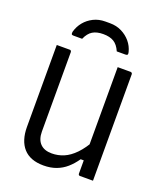

<svg xmlns="http://www.w3.org/2000/svg" viewBox="-169 -1043 987 1167"><g transform="rotate(20 325.0 -459.5)"><path d="M568 0Q554 0 540 0Q526 0 512 0Q498 0 484 0Q482 0 480 -0.5Q478 -1 477 -2Q476 -3 475 -4.5Q474 -6 473.5 -7.5Q473 -9 473 -11Q473 -97 473 -183Q473 -269 473 -355.5Q473 -442 473 -528Q473 -614 473 -700Q487 -700 501 -700Q515 -700 529 -700Q543 -700 557 -700Q560 -700 562.5 -698.5Q565 -697 566.5 -694.5Q568 -692 568 -689Q568 -616 568 -543Q568 -470 568 -396.5Q568 -323 568 -250Q568 -177 568 -104Q568 -77 568 -51Q568 -25 568 0ZM253 16Q209 16 176.5 3.5Q144 -9 122.5 -33Q101 -57 90 -91.5Q79 -126 79 -170Q79 -234 79 -304.5Q79 -375 79 -450Q79 -525 79 -601Q79 -626 79 -650.5Q79 -675 79 -700Q100 -700 121 -700Q142 -700 163 -700Q167 -700 169 -698.5Q171 -697 172.5 -694.5Q174 -692 174 -689Q174 -604 174 -516Q174 -428 174 -342Q174 -256 174 -175Q174 -124 200 -97Q226 -70 275 -70Q315 -70 352 -85.5Q389 -101 424.5 -137.5Q460 -174 494 -236V-97H453Q429 -62 400 -36.5Q371 -11 334.5 2.5Q298 16 253 16ZM211 -788Q197 -788 183 -788Q169 -788 155 -788Q145 -788 142.5 -792.5Q140 -797 142 -809Q152 -845 175 -873Q198 -901 232 -918Q266 -935 308 -935H338Q380 -935 414 -918Q448 -901 471.5 -873Q495 -845 504 -809Q507 -797 504 -792.5Q501 -788 491 -788Q477 -788 463 -788Q449 -788 435 -788Q418 -827 391.5 -843Q365 -859 323 -859Q281 -859 254.5 -843Q228 -827 211 -788Z"/></g></svg>

Font: Recursive
Style: Regular
Weight: 400
Version: Version 1.085